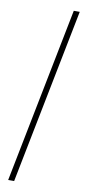

<svg xmlns="http://www.w3.org/2000/svg" viewBox="-111 -961 510 1115"><g transform="rotate(10 144.0 -404.0)"><path d="M229 -920.9H264.2L59.6 112.8H24.4Z"/></g></svg>

Font: Scarab Serif
Style: Light
Weight: 300
Designer: John Roberts
Foundry: Scarab
Version: 1.0